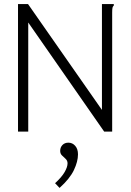

<svg xmlns="http://www.w3.org/2000/svg" viewBox="-20 -643 640 938"><path d="M68 -623H117L478 -106V-623H536V-616Q531 -612 529.5 -605Q528 -598 528 -581V0H489L118 -533V0H68ZM271 275 249 252Q281 223 295.5 198Q310 173 310 155Q310 142 301 133.5Q292 125 283 116.5Q274 108 274 94Q274 77 285 65.5Q296 54 314 54Q334 54 347.5 69.5Q361 85 361 111Q361 146 341 188Q321 230 271 275Z"/></svg>

Font: Inconsolata Expanded Light
Style: Regular
Weight: 300
Width: 7
Monospace: yes
Designer: Raph Levien, Cyreal, Brenton Simpson
Foundry: Raph Levien, Cyreal, Google
Version: Version 3.001; ttfautohint (v1.8.2.53-6de2)